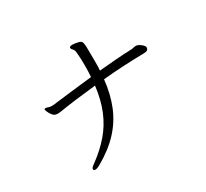

<svg xmlns="http://www.w3.org/2000/svg" viewBox="-149 -942 1297 1207"><g transform="rotate(-30 500.0 -338.5)"><path d="M889 -466Q889 -443 855 -443Q782 -442 706 -438Q630 -434 557 -427Q546 -324 512.5 -242Q479 -160 417.5 -94Q356 -28 259 27Q239 38 227 38Q217 38 215 33.5Q213 29 213 28Q213 17 237 1Q311 -53 362.5 -113Q414 -173 445 -248Q476 -323 488 -421Q325 -404 221 -387Q214 -386 208 -385.5Q202 -385 197 -385Q189 -385 186 -386Q171 -389 160 -403.5Q149 -418 143.5 -432Q138 -446 138 -447Q138 -454 148 -454Q155 -454 162.5 -451Q170 -448 175 -447Q181 -446 185.5 -446Q190 -446 194 -446Q197 -446 200.5 -446Q204 -446 208 -447Q274 -455 346 -463.5Q418 -472 493 -480Q496 -519 496 -562Q496 -606 493.5 -638Q491 -670 489 -674Q484 -685 477.5 -690.5Q471 -696 471 -704V-706Q473 -715 492 -715Q510 -715 534 -709Q549 -706 555.5 -697.5Q562 -689 563 -662.5Q564 -636 564 -579Q564 -555 564 -532Q564 -509 562 -487Q623 -493 683.5 -497.5Q744 -502 802 -504Q810 -505 818 -507Q826 -509 834 -509H837Q846 -509 857.5 -502Q869 -495 878.5 -486Q888 -477 889 -470Z"/></g></svg>

Font: Moon Stars Kai T HW
Style: Regular
Weight: 400
Designer: GuiWonder
Version: Version 1.101